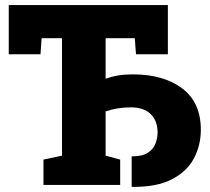

<svg xmlns="http://www.w3.org/2000/svg" viewBox="-20 -731 831 759"><path d="M502.9 7.8 500.5 6.8V-112.8Q543.9 -112.8 565.9 -128.2Q587.9 -143.6 595.5 -165.5Q603 -187.5 603 -207.5Q603 -252.9 575.9 -279.8Q548.8 -306.6 498 -306.6Q442.9 -306.6 397.5 -290.5V-115.7L455.1 -100.1V0H151.9V-100.1L225.1 -115.7V-580.1H144.5L140.1 -516.6H14.6V-710.9H643.6V-516.6H517.6L512.7 -580.1H397.5V-419.9Q420.4 -428.2 446.3 -432.6Q472.2 -437 504.9 -437Q626.5 -437 700.2 -381.6Q773.9 -326.2 773.9 -217.8Q773.9 -156.7 746.6 -105Q719.2 -53.2 659.4 -22.2Q599.6 8.8 502.9 7.8Z"/></svg>

Font: Roboto Slab Black
Style: Regular
Weight: 900
Designer: Google
Version: Version 2.000; ttfautohint (v1.8.1.43-b0c9)